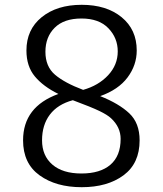

<svg xmlns="http://www.w3.org/2000/svg" viewBox="-20 -764 677 799"><path d="M549 -554Q549 -493 511 -442Q473 -391 397 -364Q475 -333 518 -292.5Q561 -252 561 -180Q561 -84 494 -34.5Q427 15 320 15Q213 15 144.5 -34.5Q76 -84 76 -180Q76 -320 223 -373Q160 -404 125 -446Q90 -488 90 -554Q90 -641 153.5 -692.5Q217 -744 320 -744Q423 -744 486 -692.5Q549 -641 549 -554ZM482 -186Q482 -235 442 -272Q427 -286 394 -302Q361 -318 283 -347Q220 -330 187.5 -287Q155 -244 155 -180Q155 -116 198 -79Q241 -42 319 -42Q397 -42 439.5 -78.5Q482 -115 482 -186ZM326 -390Q390 -408 430 -451Q470 -494 470 -550Q470 -606 431 -646.5Q392 -687 319 -687Q246 -687 207.5 -648.5Q169 -610 169 -548.5Q169 -487 209 -453Q249 -419 326 -390Z"/></svg>

Font: Fauna One
Style: Regular
Weight: 400
Version: Version 1.001